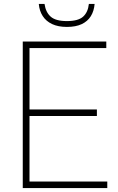

<svg xmlns="http://www.w3.org/2000/svg" viewBox="-20 -950 598 970"><path d="M95 0V-740H517V-707H129V-33H522V0ZM120 -364V-397H469.5V-364ZM318 -814Q273.5 -814 243 -828.5Q212.5 -843 195.8 -869Q179 -895 176 -930H205Q211 -888 236.2 -865.8Q261.5 -843.5 318 -843.5Q375 -843.5 399.8 -865.8Q424.5 -888 429 -930H458Q455 -894.5 439 -868.5Q423 -842.5 393 -828.2Q363 -814 318 -814Z"/></svg>

Font: Encode Sans SC Thin
Style: Regular
Weight: 250
Designer: Multiple Designers
Foundry: Impallari Type
Version: Version 3.002